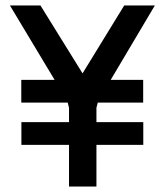

<svg xmlns="http://www.w3.org/2000/svg" viewBox="-20 -680 600 700"><path d="M231.6 0V-151.9H58V-234.8H231.6V-287.2L226.8 -305.9H57.6V-388.8H179.1L16.2 -660H127.5L281 -412.5L432.8 -660H544.5L383.6 -388.8H502V-305.9H336.5L331.6 -287.2V-234.8H502.4V-151.9H331.6V0Z"/></svg>

Font: TitilliumWeb ExtraLight
Style: Regular
Weight: 400
Designer: Mohamed Gaber, Accademia di Belle Arti di Urbino and others
Foundry: Kief Type Foundry, Accademia di Belle Arti di Urbino and others
Version: Version 3.000; ttfautohint (v1.8.2)